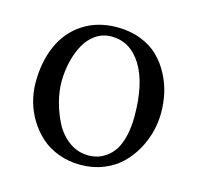

<svg xmlns="http://www.w3.org/2000/svg" viewBox="-75 -521 630 612"><g transform="rotate(15 240.0 -215.0)"><path d="M34.2 -205.1Q34.2 -273.9 57.9 -327.1Q81.5 -380.4 128.9 -411.1Q176.3 -441.9 240.7 -441.9Q283.7 -441.9 318.8 -428.2Q354 -414.6 377.2 -391.8Q400.4 -369.1 416.3 -339.1Q432.1 -309.1 439 -277.8Q445.8 -246.6 445.8 -214.4Q445.8 -183.6 438 -152.3Q430.2 -121.1 413.6 -91.3Q397 -61.5 373.3 -38.6Q349.6 -15.6 314.9 -1.7Q280.3 12.2 239.3 12.2Q200.2 12.2 166.5 -0.5Q132.8 -13.2 108.9 -34.7Q85 -56.2 67.9 -84.2Q50.8 -112.3 42.5 -143.1Q34.2 -173.8 34.2 -205.1ZM230.5 -408.7Q201.7 -408.7 178.7 -392.8Q155.8 -377 141.8 -350.8Q127.9 -324.7 120.6 -293.2Q113.3 -261.7 113.3 -228Q113.3 -197.8 122.1 -163.6Q130.9 -129.4 147.2 -97.4Q163.6 -65.4 192.1 -44.4Q220.7 -23.4 255.9 -23.4Q271 -23.4 284.9 -27.1Q298.8 -30.8 314.2 -41.5Q329.6 -52.2 340.8 -69.1Q352.1 -85.9 359.4 -115.2Q366.7 -144.5 366.7 -182.1Q366.7 -290 329.8 -349.4Q293 -408.7 230.5 -408.7Z"/></g></svg>

Font: Libertinage
Style: f
Weight: 400
Designer: OSP
Foundry: OSP
Version: Version 1.0; 2008; OFL relea